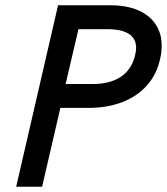

<svg xmlns="http://www.w3.org/2000/svg" viewBox="-20 -710 635 730"><path d="M200.7 -689.9H401.4Q460 -689.9 503.7 -671.6Q547.4 -653.3 571 -618.7Q594.7 -584 594.7 -536.1Q594.7 -510.3 588.4 -484.4Q575.2 -425.3 537.4 -383.8Q499.5 -342.3 443.1 -321Q386.7 -299.8 317.4 -299.8H209.5L140.1 0H41.5ZM332.5 -390.6Q399.4 -390.6 440.7 -418.9Q481.9 -447.3 494.1 -502Q497.6 -518.1 497.6 -527.8Q497.6 -563 470 -581.1Q442.4 -599.1 386.7 -599.1H278.3L229.5 -390.6Z"/></svg>

Font: Acari Sans Medium
Style: Italic
Weight: 500
Italic angle: -13°
Designer: Alfredo Marco Pradil and Stefan Peev
Foundry: Hanken Design Co.
Version: Version 1.045